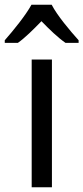

<svg xmlns="http://www.w3.org/2000/svg" viewBox="-55 -786 350 806"><path d="M162 -766H77C53 -722 2 -659 -35 -617V-606H20C51 -628 85 -662 119 -697C153 -662 187 -629 220 -606H275V-617C239 -657 185 -721 162 -766ZM163 0V-536H78V0Z"/></svg>

Font: Noto Sans Arabic UI SmCn
Style: Regular
Weight: 400
Width: 4
Designer: Monotype Design Team, Nadine Chahine and Nizar Qandah
Foundry: Monotype Imaging Inc.
Version: Version 2.010